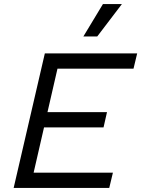

<svg xmlns="http://www.w3.org/2000/svg" viewBox="-20 -922 693 942"><path d="M485 -902H578L457 -743H389ZM47 0 200 -660H653L635 -585H262L213 -372H505L488 -297H196L145 -75H534L516 0Z"/></svg>

Font: Elaine Sans
Style: Italic
Weight: 400
Italic angle: -13°
Designer: Wei Huang
Foundry: Wei Huang
Version: Version 2.001;December 24, 2019;FontCreator 12.0.0.2547 64-b